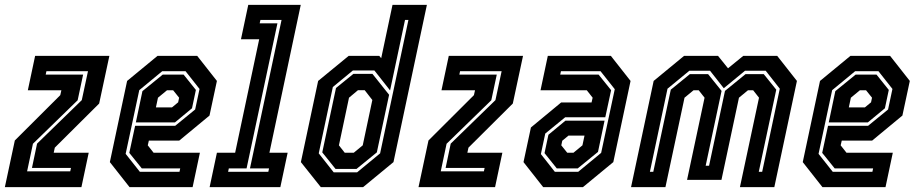

<svg xmlns="http://www.w3.org/2000/svg" viewBox="-30 -770 3776 790"><path d="M-10 0 31 -192 218 -378.5 222.5 -398.5H84.5L114.5 -540H420L378 -344L195.5 -162.5L191 -141.5H335L305 0ZM81.5 -65H259L262 -79H101.5L122.5 -179L306.5 -358L332 -477H161L158 -463H312L289.5 -357.5L105.5 -178.5Z M781.5 -540 862.5 -437 832 -294.5 707.5 -191.5H582.5L578 -172L602 -141.5H792.5L762.5 0H503L422 -103L493 -437L618 -540ZM733.5 -477H637.5L543 -399L487 -137L545.5 -63H708.5L711.5 -77H553.5L502 -141L526 -252.5H691L773 -319.5L791 -404ZM725.5 -463 776 -400 760 -324.5 690 -266.5H529L556 -395L639.5 -463ZM682.5 -398.5H657L620 -368L611.5 -328H677.5L703 -349L707 -368Z M832.5 0 862.5 -141.5H937.5L1036.5 -608.5H961.5L991.5 -750H1207.5L1078.5 -141.5H1153.5L1123.5 0ZM908.5 -63H1074L1077 -77H998.5L1128.5 -688H1041.5L1038.5 -674H1111.5L984.5 -77H911.5Z M1464 0H1290L1208 -103L1279 -437L1404.5 -540H1530.5L1538.5 -530.5L1585 -750H1726.5L1589 -103ZM1439.5 -61 1534 -139 1650.5 -688H1636.5L1575 -398L1510.5 -480H1422L1339.5 -412L1281.5 -139L1343 -61ZM1437 -75H1350.5L1296 -143L1352.5 -408L1424 -466H1502.5L1571 -380L1520.5 -143ZM1425.5 -141.5 1462.5 -172 1502 -358.5 1470.5 -399H1443L1406 -368L1364.5 -172L1388.5 -141.5Z M1692 0 1733 -192 1920 -378.5 1924.5 -398.5H1786.5L1816.5 -540H2122L2080 -344L1897.5 -162.5L1893 -141.5H2037L2007 0ZM1783.5 -65H1961L1964 -79H1803.5L1824.5 -179L2008.5 -358L2034 -477H1863L1860 -463H2014L1991.5 -357.5L1807.5 -178.5Z M2205 0 2124 -103 2154.5 -245.5 2279 -348.5H2404L2408.5 -368L2384.5 -398.5H2194L2224 -540H2483.5L2564.5 -437L2493.5 -103L2368.5 0ZM2253 -63H2349L2443.5 -141L2499.5 -403L2441 -477H2278L2275 -463H2433L2484.5 -399L2460.5 -287.5H2295.5L2213.5 -220.5L2195.5 -136ZM2261 -77 2210.5 -140 2226.5 -215.5 2296.5 -273.5H2457.5L2430.5 -145L2347 -77ZM2304 -141.5H2329.5L2366.5 -172L2375 -212H2309L2283.5 -191L2279.5 -172Z M2566.5 0 2659.5 -437 2784.5 -540H2924.5L2965.5 -489L3028 -540H3168L3249 -437L3156 0H3014.5L3093 -368L3069 -398.5H3047.5L3010.5 -368L2938.5 -30H2797L2869 -368L2845 -398.5H2823.5L2786.5 -368L2708 0ZM2644 -63H2658L2730 -401L2808.5 -465H2883.5L2939 -396L2873.5 -88H2887.5L2953 -396L3037.5 -465H3112.5L3164 -401L3092 -63H3106L3178.5 -405L3120.5 -479H3035.5L2948 -407L2891.5 -479H2806.5L2716.5 -405Z M3632.5 -540 3713.5 -437 3683 -294.5 3558.5 -191.5H3433.5L3429 -172L3453 -141.5H3643.5L3613.5 0H3354L3273 -103L3344 -437L3469 -540ZM3584.5 -477H3488.5L3394 -399L3338 -137L3396.5 -63H3559.5L3562.5 -77H3404.5L3353 -141L3377 -252.5H3542L3624 -319.5L3642 -404ZM3576.5 -463 3627 -400 3611 -324.5 3541 -266.5H3380L3407 -395L3490.5 -463ZM3533.5 -398.5H3508L3471 -368L3462.5 -328H3528.5L3554 -349L3558 -368Z"/></svg>

Font: Tourney Condensed Regular
Style: Bold Italic
Weight: 700
Width: 3
Italic angle: -12°
Designer: Tyler Finck
Foundry: Etcetera Type Co
Version: Version 1.010; ttfautohint (v1.8.3)